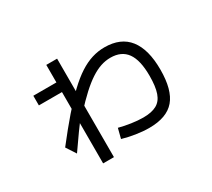

<svg xmlns="http://www.w3.org/2000/svg" viewBox="-129 -849 1258 1138"><g transform="rotate(-30 500.0 -280.0)"><path d="M628 12Q585 12 537.5 4.5Q490 -3 449 -15L466 -82Q503 -72 547.5 -65.5Q592 -59 628 -59Q685 -59 719 -77.5Q753 -96 768 -139Q783 -182 783 -255Q783 -362 746.5 -413Q710 -464 635 -464Q601 -464 568 -453Q535 -442 499 -418.5Q463 -395 421.5 -357Q380 -319 330 -264H320Q289 -225 254 -176.5Q219 -128 180 -71L137 -137Q207 -227 264.5 -293.5Q322 -360 371 -406.5Q420 -453 463.5 -481Q507 -509 549 -522Q591 -535 635 -535Q746 -535 801.5 -464Q857 -393 857 -255Q857 -116 802.5 -52Q748 12 628 12ZM285 57V-431H127V-497H285V-617H359V57Z"/></g></svg>

Font: M PLUS 1 Thin
Style: Regular
Weight: 400
Version: Version 1.001